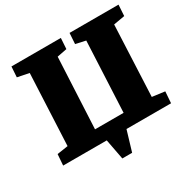

<svg xmlns="http://www.w3.org/2000/svg" viewBox="-184 -879 1198 1205"><g transform="rotate(-30 415.5 -277.0)"><path d="M365 147 337 0H21L27 -80L106 -92L130 -608L46 -625L51 -701H409L404 -623L333 -609L308 -97H515L539 -607L467 -623L472 -701H827L822 -621L741 -607L718 -95L809 -83L803 0H480L436 147Z"/></g></svg>

Font: Literata ExtraBold
Style: Italic
Weight: 800
Italic angle: -2°
Designer: Latin by Veronika Burian and Jose Scaglione. Greek by Irene Vlachou. Cyrillic by Vera Evstafieva
Foundry: TypeTogether
Version: Version 3.002